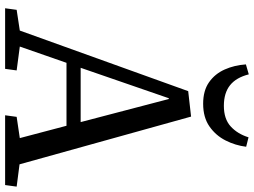

<svg xmlns="http://www.w3.org/2000/svg" viewBox="-138 -830 969 732"><g transform="rotate(90 346.0 -464.5)"><path d="M425 -709 607 -55 692 -44 686 0H420L426 -44L507 -56L460 -234H220L158 -56L249 -44L243 0H12L18 -44L97 -56L328 -698ZM239 -288H446L358 -624H355ZM264 -929Q276 -881 305.5 -857.5Q335 -834 384 -834Q434 -834 462.5 -860Q491 -886 504 -928L540 -919Q535 -878 516 -840.5Q497 -803 462.5 -779Q428 -755 376 -755Q326 -755 294 -777.5Q262 -800 245.5 -837Q229 -874 226 -918Z"/></g></svg>

Font: Literata 18pt
Style: Italic
Weight: 400
Italic angle: -2°
Designer: Latin by Veronika Burian and Jose Scaglione. Greek by Irene Vlachou. Cyrillic by Vera Evstafieva
Foundry: TypeTogether
Version: Version 3.103;gftools[0.9.29]